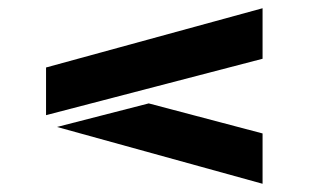

<svg xmlns="http://www.w3.org/2000/svg" viewBox="-20 -533 743 462"><path d="M90.8 -255.9V-370.6L611.8 -513.2V-391.6ZM611.8 -90.8 117.2 -227.5 337.9 -284.2 611.8 -211.9Z"/></svg>

Font: Black Ops One
Style: Regular
Weight: 400
Designer: James Grieshaber, Eben Sorkin
Foundry: Sorkin Type Co.
Version: Version 1.004; ttfautohint (v1.8.4.7-5d5b)